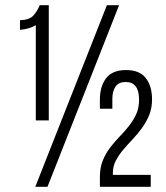

<svg xmlns="http://www.w3.org/2000/svg" viewBox="-20 -720 639 740"><path d="M118 -623V-256H168V-700H133C127 -684.7 118.8 -671.3 108.5 -660C98.2 -648.7 81 -642.7 57 -642V-605C81 -607 101.3 -613 118 -623ZM439 -700H392L116 0H163ZM466 -450C430.7 -450 405 -439.5 389 -418.5C373 -397.5 365 -370 365 -336V-301H413V-339C413 -359 417.2 -374.8 425.5 -386.5C433.8 -398.2 446.7 -404 464 -404C498.7 -404 516 -381.3 516 -336C516 -314.7 512.3 -296 505 -280C497.7 -264 488.3 -248.8 477 -234.5C465.7 -220.2 453.5 -206.3 440.5 -193C427.5 -179.7 415.3 -165.5 404 -150.5C392.7 -135.5 383.3 -119 376 -101C368.7 -83 365 -62 365 -38V0H561V-46H415V-53C415 -70.3 418.8 -86.3 426.5 -101C434.2 -115.7 443.7 -129.7 455 -143C466.3 -156.3 478.5 -169.8 491.5 -183.5C504.5 -197.2 516.5 -211.7 527.5 -227C538.5 -242.3 547.7 -258.8 555 -276.5C562.3 -294.2 566 -314.3 566 -337C566 -371 558 -398.3 542 -419C526 -439.7 500.7 -450 466 -450Z"/></svg>

Font: Bebas Neue Regular two
Style: Regular2
Weight: 400
Designer: Ryoichi Tsunekawa & LGV (GE)
Foundry: Free Software Foundation, Inc.
Version: Version 1.003 August 13, 2016